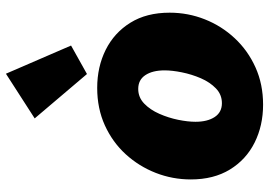

<svg xmlns="http://www.w3.org/2000/svg" viewBox="-149 -737 900 642"><g transform="rotate(-90 301.0 -416.0)"><path d="M272 13.7Q202.1 13.7 145.3 -14.6Q88.4 -43 55.2 -97.2Q22 -151.4 22 -228Q22 -289.1 43.9 -345.2Q65.9 -401.4 106.2 -445.6Q146.5 -489.7 202.9 -515.4Q259.3 -541 328.1 -541Q398.4 -541 455.6 -512.5Q512.7 -483.9 546.1 -429.9Q579.6 -376 579.6 -298.8Q579.6 -237.3 557.4 -181.2Q535.2 -125 494.1 -81.1Q453.1 -37.1 396.7 -11.7Q340.3 13.7 272 13.7ZM276.9 -124Q305.7 -124 326.4 -144Q347.2 -164.1 360.4 -194.6Q373.5 -225.1 380.1 -257.8Q386.7 -290.5 386.7 -315.4Q386.7 -356 370.8 -379.9Q355 -403.8 324.7 -403.8Q296.4 -403.8 275.6 -383.8Q254.9 -363.8 241.5 -333.3Q228 -302.7 221.4 -270.3Q214.8 -237.8 214.8 -212.4Q214.8 -172.4 230.7 -148.2Q246.6 -124 276.9 -124ZM374.5 -575.2 226.1 -750 375.5 -846.2 469.7 -628.4Z"/></g></svg>

Font: Schibsted Grotesk Black
Style: Italic
Weight: 900
Italic angle: -12°
Designer: Bakken & Baeck AS, Henrik Kongsvoll
Foundry: Schibsted ASA
Version: Version 1.100;gftools[0.9.25]